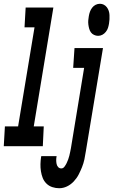

<svg xmlns="http://www.w3.org/2000/svg" viewBox="-53 -775 601 1018"><path d="M174 0H-33L-27 -105H43L130 -630H77L83 -735H230L126 -105H179ZM467 -585Q456 -585 445.5 -590Q435 -595 429 -603.5Q423 -612 420 -622.5Q417 -633 415.5 -644.5Q414 -656 415 -667.5Q416 -679 418 -690Q420 -702 424 -713Q428 -724 435.5 -734Q443 -744 454 -749.5Q465 -755 477 -755Q488 -755 497.5 -750Q507 -745 513.5 -736.5Q520 -728 523.5 -717.5Q527 -707 527.5 -695.5Q528 -684 527.5 -672.5Q527 -661 525 -650Q523 -638 519.5 -627Q516 -616 508 -606Q500 -596 489.5 -590.5Q479 -585 467 -585ZM261 223Q242 223 224 217Q206 211 193 198Q180 185 173.5 168.5Q167 152 164 133Q161 114 161.5 95Q162 76 165 56L166 53H247V54Q245 64 245 74Q245 84 247 94Q249 104 255.5 111Q262 118 272 118Q282 118 289 108.5Q296 99 300.5 89.5Q305 80 308.5 70.5Q312 61 314.5 51Q317 41 319 31Q321 21 323 11L393 -415H335L342 -520H493L402 28Q399 49 394.5 70Q390 91 382 111Q374 131 364 150.5Q354 170 338 187Q322 204 302 213.5Q282 223 261 223Z"/></svg>

Font: Iosevka Term Curly XBd Obl
Style: Regular
Weight: 800
Italic angle: -9°
Designer: Belleve Invis
Foundry: Belleve Invis
Version: Version 32.3.0